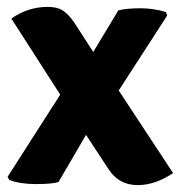

<svg xmlns="http://www.w3.org/2000/svg" viewBox="-20 -529 523 558"><path d="M324 -499Q350 -505 388 -505Q426 -505 462 -494L466 -484L325 -266L483 -26Q431 9 380 9Q325 9 295 -38L230 -137L150 0Q131 6 84.5 6Q38 6 7 -6L2 -15L155 -254L13 -475Q61 -509 119 -509Q147 -509 164 -497.5Q181 -486 198 -460L251 -378Z"/></svg>

Font: Signika
Style: Bold
Weight: 700
Designer: Anna Giedrys
Foundry: Anna Giedrys
Version: Version 1.001